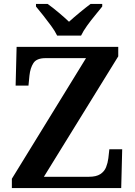

<svg xmlns="http://www.w3.org/2000/svg" viewBox="-20 -951 681 971"><path d="M40 0V-47L415 -657H211Q165 -657 149 -632Q133 -607 129 -569L124 -518H59L64 -714H578V-666L202 -57H430Q467 -57 487.5 -70.5Q508 -84 516.5 -105.5Q525 -127 528 -151L533 -196H598L593 0ZM269 -771Q258 -794 238.5 -820.5Q219 -847 198.5 -873Q178 -899 162 -918V-931H221Q245 -914 276 -888Q307 -862 329 -841Q352 -862 383.5 -888Q415 -914 438 -931H497V-918Q482 -899 460.5 -873Q439 -847 420 -820.5Q401 -794 390 -771Z"/></svg>

Font: Noto Naskh Arabic UI Semi
Style: Bold
Weight: 700
Designer: Monotype Design Team, David Williams, Mohamad Dakak and Nizar Qandah
Foundry: Monotype Imaging Inc.
Version: Version 2.014; ttfautohint (v1.8.4.7-5d5b)